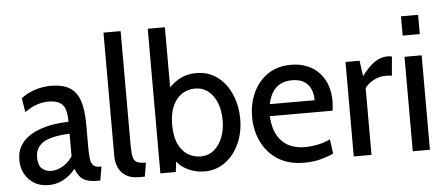

<svg xmlns="http://www.w3.org/2000/svg" viewBox="-51 -866 2303 992"><g transform="rotate(-5 1101.0 -370.0)"><path d="M163.5 10Q122 10 90.8 -8.5Q59.5 -27 41.8 -59Q24 -91 24 -132Q24 -173.5 41.2 -203.2Q58.5 -233 87.2 -252.8Q116 -272.5 151.5 -284.2Q187 -296 224.2 -301.2Q261.5 -306.5 294.5 -307Q294.5 -374.5 271.2 -397.2Q248 -420 200 -420Q171.5 -420 141.5 -410.5Q111.5 -401 76.5 -376L64.5 -449Q95 -473 135.5 -486.5Q176 -500 220.5 -500Q277.5 -500 313.8 -479.5Q350 -459 367.2 -412Q384.5 -365 384.5 -286.5V-165Q384.5 -130 387.5 -107.2Q390.5 -84.5 401 -73.2Q411.5 -62 434 -62H444L431.5 10H418Q380.5 10 358.8 1.5Q337 -7 325 -23Q313 -39 303.5 -62Q278.5 -30 243 -10Q207.5 10 163.5 10ZM185.5 -62Q215.5 -62 245.2 -80Q275 -98 294.5 -128V-245Q234.5 -242.5 195 -231Q155.5 -219.5 136 -196.5Q116.5 -173.5 116.5 -137Q116.5 -97.5 135.2 -79.8Q154 -62 185.5 -62Z M633 10Q589.5 10 563.5 -7.2Q537.5 -24.5 526 -51.5Q514.5 -78.5 514.5 -108V-750H603.5V-160Q603.5 -118 608.5 -97Q613.5 -76 628.8 -69Q644 -62 674.5 -62L662.5 10Z M973 10Q922 10 876.5 -14.8Q831 -39.5 812 -87.5L836.5 -104.5L824 0H744V-750H833V-394L810 -408Q836 -449.5 878.5 -474.8Q921 -500 973 -500Q1038 -500 1084.2 -464.2Q1130.5 -428.5 1155 -370.2Q1179.5 -312 1179.5 -245Q1179.5 -173.5 1153 -115.8Q1126.5 -58 1079.8 -24Q1033 10 973 10ZM959.5 -69Q999.5 -69 1028.5 -93Q1057.5 -117 1073 -157Q1088.5 -197 1088.5 -245Q1088.5 -295.5 1073 -335.2Q1057.5 -375 1028.5 -398Q999.5 -421 959.5 -421Q923.5 -421 893.2 -401.8Q863 -382.5 844.8 -343.5Q826.5 -304.5 826.5 -245Q826.5 -183.5 844.8 -144.8Q863 -106 893.2 -87.5Q923.5 -69 959.5 -69Z M1490 10Q1408.5 10 1353.2 -25.5Q1298 -61 1269.8 -119.8Q1241.5 -178.5 1241.5 -249Q1241.5 -317.5 1267.8 -374.5Q1294 -431.5 1344 -465.8Q1394 -500 1464.5 -500Q1522 -500 1566.8 -475.8Q1611.5 -451.5 1637 -405.2Q1662.5 -359 1662.5 -293Q1662.5 -282.5 1661.5 -270Q1660.5 -257.5 1658.5 -245H1332.5Q1337 -181.5 1359.8 -143Q1382.5 -104.5 1418.8 -87.2Q1455 -70 1498.5 -70Q1530.5 -70 1566.2 -77Q1602 -84 1632 -99L1642 -24Q1615 -11 1576.5 -0.5Q1538 10 1490 10ZM1338.5 -307H1571Q1571 -340.5 1559.5 -366Q1548 -391.5 1524.2 -405.8Q1500.5 -420 1464 -420Q1412 -420 1381 -391.5Q1350 -363 1338.5 -307Z M1747 0V-490H1820L1831 -409Q1866 -455.5 1897.8 -477.8Q1929.5 -500 1965.5 -500Q1978 -500 1988.5 -497L1979.5 -398Q1973 -399.5 1965.8 -400.2Q1958.5 -401 1949.5 -401Q1913.5 -401 1882.5 -383.8Q1851.5 -366.5 1839 -346V0Z M2053 0V-490H2142V0ZM2053 -600V-700H2142V-600Z"/></g></svg>

Font: Cabin
Style: Regular
Weight: 400
Width: 4
Designer: Pablo Impallari
Foundry: Pablo Impallari. http://www.impallari.com Igino Marini. http://www.ikern.com
Version: Version 3.001